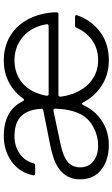

<svg xmlns="http://www.w3.org/2000/svg" viewBox="195 -794 609 1040"><g transform="rotate(-90 500.0 -274.5)"><path d="M48 -146Q48 -219 107 -261Q133 -279 164.5 -289.5Q196 -300 235 -308L422 -345Q432 -347 430 -356Q427 -423 394 -461Q358 -501 282 -501Q228 -501 187.5 -473Q147 -445 135 -398Q132 -389 124 -389H79Q68 -389 70 -400Q85 -474 144.5 -516.5Q204 -559 283 -559Q386 -559 440 -502Q457 -484 472 -455Q475 -449 478 -449Q482 -449 485 -453Q520 -503 573 -531Q626 -559 692 -559Q766 -559 822.5 -525.5Q879 -492 912 -433Q945 -374 952 -297Q953 -289 953 -273Q953 -263 943 -263H506Q496 -263 496 -253V-252Q499 -221 511 -187Q534 -122 582 -85Q630 -48 693 -48Q756 -48 801.5 -80.5Q847 -113 869 -165Q872 -173 880 -173H929Q934 -173 936.5 -170Q939 -167 937 -162Q910 -85 847 -37.5Q784 10 693 10Q617 10 557.5 -27.5Q498 -65 464 -130Q461 -136 458 -136Q454 -136 451 -130Q419 -59 354 -21Q300 10 235 10Q152 10 100 -31Q48 -72 48 -146ZM879 -316Q884 -316 886.5 -319Q889 -322 888 -327Q883 -359 872 -384Q848 -439 800.5 -470Q753 -501 693 -501Q633 -501 587.5 -471.5Q542 -442 519 -388Q505 -355 501 -327V-324Q501 -316 510 -316ZM324 -70Q380 -97 404.5 -150.5Q429 -204 431 -281Q431 -286 428 -288.5Q425 -291 420 -290L236 -251Q172 -237 144 -214Q113 -188 113 -146Q113 -100 146 -74Q179 -48 230 -48Q280 -48 324 -70Z"/></g></svg>

Font: Open Sauce Two Light
Style: Regular
Weight: 300
Designer: Alfredo Marco Pradil
Foundry: Creative Sauce Fz LLC
Version: Version 1.477